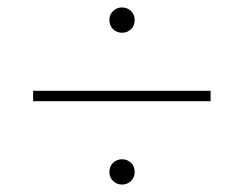

<svg xmlns="http://www.w3.org/2000/svg" viewBox="-20 -592 655 516"><path d="M274 -538Q274 -553 284 -562.5Q294 -572 308 -572Q322 -572 332 -562.5Q342 -553 342 -538Q342 -523 332 -513.5Q322 -504 308 -504Q294 -504 284 -513.5Q274 -523 274 -538ZM69 -348H546V-320H69ZM274 -130Q274 -145 284 -154.5Q294 -164 308 -164Q322 -164 332 -154.5Q342 -145 342 -130Q342 -115 332 -105.5Q322 -96 308 -96Q294 -96 284 -105.5Q274 -115 274 -130Z"/></svg>

Font: Maitree ExtraLight
Style: Regular
Weight: 275
Designer: CadsonDemak Team
Foundry: CadsonDemak
Version: Version 1.003